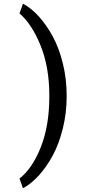

<svg xmlns="http://www.w3.org/2000/svg" viewBox="-20 -738 441 962"><path d="M314 -259.8V-255.4Q314 -171.4 294.7 -93.8Q275.4 -16.1 243.9 41.7Q212.4 99.6 174.6 141.1Q136.7 182.6 97.2 204.1H94.7L77.6 156.7Q142.1 106.4 184.6 -1Q227.1 -108.4 227.1 -254.4V-260.3Q227.1 -400.9 183.6 -509Q140.1 -617.2 77.6 -670.9L94.7 -718.3H97.2Q136.7 -697.3 174.6 -655.5Q212.4 -613.8 243.9 -556.2Q275.4 -498.5 294.7 -420.9Q314 -343.3 314 -259.8Z"/></svg>

Font: Yantramanav
Style: Regular
Weight: 400
Version: Version 1.001;PS 1.0;hotconv 1.0.72;makeotf.lib2.5.5900; ttf